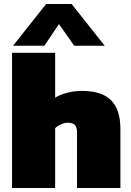

<svg xmlns="http://www.w3.org/2000/svg" viewBox="-20 -937 655 957"><path d="M44.9 -709 210 -917H336.9L502 -709H350.1L273.9 -816.9L201.2 -709ZM40 0V-673.8H254.9V-450.2Q278.3 -464.8 314 -474.4Q349.6 -483.9 388.2 -483.9Q486.8 -483.9 533.4 -437.5Q580.1 -391.1 580.1 -294.9V0H363.8V-277.8Q363.8 -303.7 353 -314.5Q342.3 -325.2 316.9 -325.2Q301.3 -325.2 283.4 -317.1Q265.6 -309.1 254.9 -297.9V0Z"/></svg>

Font: Kanit ExtraBold
Style: Regular
Weight: 800
Designer: Katatrad Team
Foundry: CadsonDemak
Version: Version 1.000;PS 001.000;hotconv 1.0.88;makeotf.lib2.5.64775